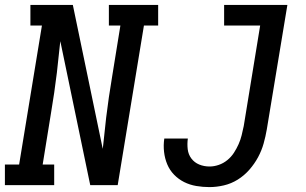

<svg xmlns="http://www.w3.org/2000/svg" viewBox="-28 -755 1248 783"><path d="M-8 0V-84H50L143 -651H96V-735H269L391 -148Q392 -152 392 -156.5Q392 -161 393 -165L405 -276Q410 -317 416 -358.5Q422 -400 429 -441L463 -651H416V-735H617V-651H559L452 0H340L218 -587Q217 -583 217 -578.5Q217 -574 216 -570L204 -459Q199 -418 193 -376.5Q187 -335 180 -294L146 -84H193V0ZM826 8Q799 8 772.5 3.5Q746 -1 723 -12.5Q700 -24 682 -42.5Q664 -61 654 -85Q644 -109 641 -136Q638 -163 642 -190H738Q735 -168 737.5 -146.5Q740 -125 752.5 -108.5Q765 -92 784.5 -84Q804 -76 827 -76Q845 -76 864 -82.5Q883 -89 899 -102Q915 -115 926 -132Q937 -149 945 -167Q953 -185 957.5 -203.5Q962 -222 966 -241L1033 -651H886V-735H1144L1060 -227Q1055 -198 1047 -169.5Q1039 -141 1024.5 -114Q1010 -87 989 -63Q968 -39 941.5 -22.5Q915 -6 885 1Q855 8 826 8Z"/></svg>

Font: Iosevka Etoile Medium
Style: Italic
Weight: 500
Italic angle: -9°
Designer: Belleve Invis
Foundry: Belleve Invis
Version: Version 22.1.2; ttfautohint (v1.8.4)